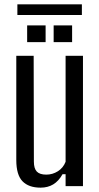

<svg xmlns="http://www.w3.org/2000/svg" viewBox="-20 -857 455 884"><path d="M167 7Q112 7 83.5 -22.5Q55 -52 55 -120V-600H135L136 -113Q136 -81 149.5 -67Q163 -53 193 -53Q222 -53 246.5 -68.5Q271 -84 282 -112V-600H362V0H282V-55H268Q250 -23 225 -8Q200 7 167 7ZM227 -663V-740H312V-663ZM105 -663V-740H190V-663ZM60 -788V-837H357V-788Z"/></svg>

Font: Big Shoulders Text
Style: Regular
Weight: 400
Designer: Patric King
Foundry: XO Type Co
Version: Version 1.000; ttfautohint (v1.8.2)